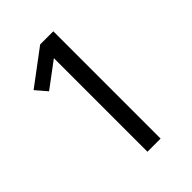

<svg xmlns="http://www.w3.org/2000/svg" viewBox="-215 -832 930 930"><g transform="rotate(-45 250.0 -367.5)"><path d="M235 0V-641L105 -544L56 -601L235 -735H325V0Z"/></g></svg>

Font: Iosevka Curly Medium
Style: Regular
Weight: 500
Monospace: yes
Designer: Belleve Invis
Foundry: Belleve Invis
Version: Version 22.1.2; ttfautohint (v1.8.4)